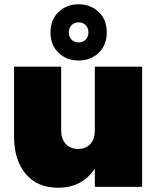

<svg xmlns="http://www.w3.org/2000/svg" viewBox="-20 -877 737 901"><path d="M647 -564V0H425V-86Q366 4 252 4Q155 4 100.5 -61Q46 -126 46 -237V-564H267V-265Q267 -225 288.5 -201.5Q310 -178 346 -178Q383 -178 404 -201.5Q425 -225 425 -265V-564ZM316 -691Q329 -678 349 -678Q369 -678 382 -691Q395 -704 395 -725Q395 -746 382 -759Q369 -772 349 -772Q329 -772 316 -759Q303 -746 303 -725Q303 -704 316 -691ZM255 -821Q293 -857 349 -857Q405 -857 443 -821Q481 -785 481 -725Q481 -665 443 -629Q405 -593 349 -593Q293 -593 255 -629Q217 -665 217 -725Q217 -785 255 -821Z"/></svg>

Font: Poppins Black
Style: Regular
Weight: 900
Designer: Ninad Kale (Devanagari), Jonny Pinhorn (Latin)
Foundry: Indian Type Foundry
Version: Version 3.200;PS 1.000;hotconv 16.6.54;makeotf.lib2.5.65590